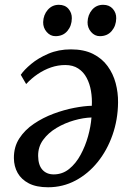

<svg xmlns="http://www.w3.org/2000/svg" viewBox="-20 -773 553 807"><path d="M67.3 -458.6Q81.1 -479.1 110.8 -504Q140.5 -528.9 183.2 -547.2Q226 -565.5 277.9 -565.5Q332.7 -565.5 370.7 -546.5Q408.8 -527.5 432.2 -495.2Q455.7 -463 466.2 -423.3Q476.7 -383.7 476.2 -342.2Q475.5 -270 452.8 -205.5Q430.2 -141 390.4 -91.8Q350.6 -42.5 297.5 -14.2Q244.3 14.1 182.1 14.1Q132.9 14.1 101.3 -2.2Q69.7 -18.6 54.2 -46.1Q38.7 -73.7 38.4 -108.2Q37.9 -155.3 61.1 -191.2Q84.3 -227 122.3 -252.6Q160.3 -278.3 204.6 -294.9Q248.9 -311.4 291.6 -319.6Q334.3 -327.8 365.9 -328.4Q367.6 -360.1 362.4 -390.6Q357.3 -421.1 344.2 -445.8Q331.1 -470.6 308.8 -485.1Q286.6 -499.7 254.3 -499.7Q224 -499.7 194.8 -489.8Q165.6 -479.8 139 -461.9Q112.5 -444 89.9 -419.7ZM205.8 -40Q242.5 -40 270.7 -62.9Q299 -85.8 318.7 -122.2Q338.5 -158.6 350.1 -200.1Q361.6 -241.6 364.5 -279.2Q330.3 -278.2 291.2 -267Q252.1 -255.8 217.6 -235.3Q183 -214.7 161.4 -185.2Q139.8 -155.7 140.3 -117.4Q140.8 -78.8 158.4 -59.4Q176 -40 205.8 -40ZM213 -621Q191.5 -621 176.2 -638.7Q160.9 -656.4 161.4 -680.1Q162.4 -710.7 180.9 -731.8Q199.4 -752.8 227.2 -752.8Q253.3 -752.8 267.8 -735.9Q282.3 -718.9 281.9 -696.1Q281.6 -664.6 263.2 -642.8Q244.9 -621 213 -621ZM399.6 -621Q378.1 -621 362.8 -638.7Q347.5 -656.4 348 -680.1Q349 -710.7 367 -731.8Q385 -752.8 413.5 -752.8Q439.3 -752.8 454.2 -735.9Q469 -718.9 468.5 -696.1Q468 -664.6 449.6 -642.8Q431.2 -621 399.6 -621Z"/></svg>

Font: Merriweather 7pt Light
Style: Italic
Weight: 300
Italic angle: -7.8°
Designer: Eben Sorkin
Foundry: Eben Sorkin
Version: Version 2.200;gftools[0.9.31]